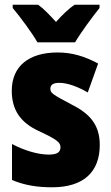

<svg xmlns="http://www.w3.org/2000/svg" viewBox="-20 -786 472 816"><path d="M139 -606H299C323 -647 373 -715 403 -752V-766H297C272 -749 247 -725 218 -693C189 -724 167 -748 142 -766H34V-752C63 -718 118 -644 139 -606ZM404 -170C404 -259 358 -305 282 -343C205 -384 194 -390 194 -409C194 -426 207 -434 232 -434C268 -434 314 -416 353 -393L397 -516C339 -547 286 -563 225 -563C103 -563 30 -505 30 -400C30 -318 68 -265 143 -230C225 -192 237 -180 237 -160C237 -138 221 -129 187 -129C139 -129 80 -148 31 -174V-21C86 2 140 10 201 10C335 10 404 -55 404 -170Z"/></svg>

Font: Noto Sans Thai Looped Condensed Black
Style: Regular
Weight: 900
Width: 3
Designer: Sasikarn Vongin, Ben Mitchell
Foundry: The Fontpad Ltd
Version: Version 1.001